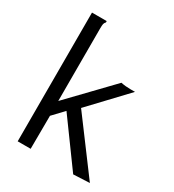

<svg xmlns="http://www.w3.org/2000/svg" viewBox="-164 -760 779 859"><g transform="rotate(30 225.0 -330.5)"><path d="M179 -227 126 -171 125 0H58V-665H134V-658Q128 -652 126.5 -645Q125 -638 125 -621V-247L329 -459Q352 -454 378 -454H402L229 -271L431 0L347 4Z"/></g></svg>

Font: Inconsolata SemiCondensed
Style: Regular
Weight: 400
Width: 4
Monospace: yes
Designer: Raph Levien, Cyreal, Brenton Simpson
Foundry: Raph Levien, Cyreal, Google
Version: Version 3.001; ttfautohint (v1.8.2.53-6de2)